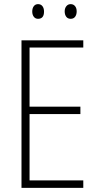

<svg xmlns="http://www.w3.org/2000/svg" viewBox="-20 -909 475 929"><path d="M383 0H84V-714H383V-679H123V-393H369V-357H123V-36H383ZM136 -853Q136 -869 143.5 -879Q151 -889 164 -889Q178 -889 185.5 -879Q193 -869 193 -853Q193 -818 164 -818Q151 -818 143.5 -828Q136 -838 136 -853ZM293 -854Q293 -869 301 -879Q309 -889 322 -889Q335 -889 343 -879.5Q351 -870 351 -854Q351 -838 343.5 -828Q336 -818 322 -818Q308 -818 300.5 -828Q293 -838 293 -854Z"/></svg>

Font: Noto Sans Arabic Cond ExtLt
Style: Regular
Weight: 200
Width: 3
Designer: Monotype Design Team, Nadine Chahine, Nizar Qandah and Khaled Hosny
Foundry: Monotype Imaging Inc.
Version: Version 2.012; ttfautohint (v1.8.4.7-5d5b)